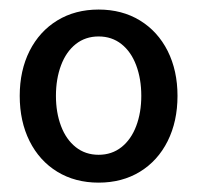

<svg xmlns="http://www.w3.org/2000/svg" viewBox="-20 -731 415 404"><path d="M21.5 -529.3Q21.5 -582.5 42.2 -623.8Q63 -665 100.6 -688Q138.2 -710.9 187.5 -710.9Q236.8 -710.9 274.4 -688Q312 -665 332.8 -623.8Q353.5 -582.5 353.5 -529.3Q353.5 -475.6 332.8 -434.1Q312 -392.6 274.4 -369.6Q236.8 -346.7 187.5 -346.7Q138.2 -346.7 100.6 -369.6Q63 -392.6 42.2 -434.1Q21.5 -475.6 21.5 -529.3ZM277.3 -529.3Q277.3 -564.9 266.6 -593.5Q255.9 -622.1 235.6 -638.2Q215.3 -654.3 187.5 -654.3Q159.7 -654.3 139.4 -638.2Q119.1 -622.1 108.4 -593.5Q97.7 -564.9 97.7 -529.3Q97.7 -494.1 108.4 -465.8Q119.1 -437.5 139.4 -421.4Q159.7 -405.3 187.5 -405.3Q215.3 -405.3 235.6 -421.4Q255.9 -437.5 266.6 -465.8Q277.3 -494.1 277.3 -529.3Z"/></svg>

Font: Pretendard GOV
Style: Regular
Weight: 400
Designer: Base glyphs from Inter by Rasmus Andersson; Hangeul glyphs from Noto Sans CJK(Source Han Sans) by Jang Soo-young and Kan
Foundry: Kil Hyung-jin
Version: Version 1.309